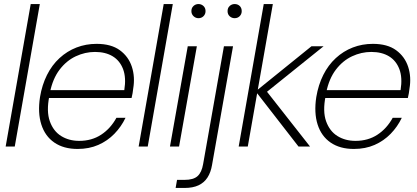

<svg xmlns="http://www.w3.org/2000/svg" viewBox="-20 -725 2065 950"><path d="M8 0 132 -705H177L53 0Z M364 12Q295 12 249 -19.5Q203 -51 184.5 -109Q166 -167 178 -245Q188 -305 212.5 -354Q237 -403 274.5 -437.5Q312 -472 358.5 -490Q405 -508 458 -508Q530 -508 573 -476.5Q616 -445 632.5 -394.5Q649 -344 639 -286Q638 -275 636 -264Q634 -253 631 -240H210L217 -279H595Q605 -341 589 -383Q573 -425 537.5 -446.5Q502 -468 450 -468Q401 -468 355 -446.5Q309 -425 275 -380.5Q241 -336 227 -267L224 -249Q209 -174 226.5 -125Q244 -76 282.5 -52Q321 -28 372 -28Q434 -28 480.5 -58.5Q527 -89 556 -142H601Q580 -98 546 -63Q512 -28 466.5 -8Q421 12 364 12Z M666 0 790 -705H835L711 0Z M821 0 909 -496H954L866 0ZM962 -635Q948 -635 937.5 -645Q927 -655 927 -670Q927 -686 937.5 -695.5Q948 -705 962 -705Q976 -705 986.5 -695.5Q997 -686 997 -670Q997 -655 987 -645Q977 -635 962 -635Z M849 205 856 165H893Q937 165 957.5 146.5Q978 128 985 87L1088 -496H1133L1029 92Q1023 128 1006.5 153.5Q990 179 962 192Q934 205 893 205ZM1141 -635Q1127 -635 1116.5 -644.5Q1106 -654 1106 -670Q1106 -686 1116.5 -695.5Q1127 -705 1141 -705Q1156 -705 1166 -695.5Q1176 -686 1176 -670Q1176 -655 1166 -645Q1156 -635 1141 -635Z M1457 0 1245 -273 1521 -496H1581L1285 -258L1287 -289L1514 0ZM1161 0 1285 -705H1330L1206 0Z M1731 12Q1662 12 1616 -19.5Q1570 -51 1551.5 -109Q1533 -167 1545 -245Q1555 -305 1579.5 -354Q1604 -403 1641.5 -437.5Q1679 -472 1725.5 -490Q1772 -508 1825 -508Q1897 -508 1940 -476.5Q1983 -445 1999.5 -394.5Q2016 -344 2006 -286Q2005 -275 2003 -264Q2001 -253 1998 -240H1577L1584 -279H1962Q1972 -341 1956 -383Q1940 -425 1904.5 -446.5Q1869 -468 1817 -468Q1768 -468 1722 -446.5Q1676 -425 1642 -380.5Q1608 -336 1594 -267L1591 -249Q1576 -174 1593.5 -125Q1611 -76 1649.5 -52Q1688 -28 1739 -28Q1801 -28 1847.5 -58.5Q1894 -89 1923 -142H1968Q1947 -98 1913 -63Q1879 -28 1833.5 -8Q1788 12 1731 12Z"/></svg>

Font: DM Sans 36pt ExtraLight
Style: Italic
Weight: 250
Italic angle: -10°
Designer: Colophon Foundry, Jonny Pinhorn
Foundry: Colophon Foundry
Version: Version 4.004;gftools[0.9.30]